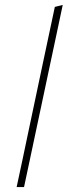

<svg xmlns="http://www.w3.org/2000/svg" viewBox="-20 -759 274 779"><path d="M47.5 0Q59.5 -56.5 70.8 -108.8Q82 -161 94.5 -221.5L152 -493.5Q165.5 -557 178.2 -616.8Q191 -676.5 202.5 -731L234.5 -739Q221.5 -677 208.8 -617.5Q196 -558 182.5 -494L124.5 -221Q111.5 -159.5 100.5 -108Q89.5 -56.5 77.5 0Z"/></svg>

Font: Commissioner Thin
Style: Italic
Weight: 100
Italic angle: -12°
Designer: Kostas Bartsokas
Foundry: Kostas Bartsokas
Version: Version 1.000; ttfautohint (v1.8.3)